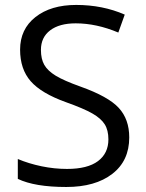

<svg xmlns="http://www.w3.org/2000/svg" viewBox="-20 -744 589 774"><path d="M501 -189.9Q501 -95.7 432.6 -43Q364.3 9.8 247.1 9.8Q120.1 9.8 51.8 -22.9V-103Q95.7 -84.5 147.5 -73.7Q199.2 -63 250 -63Q333 -63 375 -94.5Q417 -126 417 -182.1Q417 -219.2 402.1 -242.9Q387.2 -266.6 352.3 -286.6Q317.4 -306.6 246.1 -332Q146.5 -367.7 103.8 -416.5Q61 -465.3 61 -543.9Q61 -626.5 123 -675.3Q185.1 -724.1 287.1 -724.1Q393.6 -724.1 482.9 -685.1L457 -612.8Q368.7 -649.9 285.2 -649.9Q219.2 -649.9 182.1 -621.6Q145 -593.3 145 -543Q145 -505.9 158.7 -482.2Q172.4 -458.5 204.8 -438.7Q237.3 -418.9 304.2 -395Q416.5 -355 458.7 -309.1Q501 -263.2 501 -189.9Z"/></svg>

Font: f08745844
Style: Regular
Weight: 400
Foundry: Ascender Corporation
Version: Version 1.10